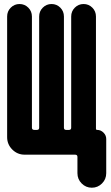

<svg xmlns="http://www.w3.org/2000/svg" viewBox="-20 -750 540 931"><path d="M451.2 -120.1Q468.8 -120.1 481.9 -106.9Q495.1 -93.8 495.1 -76.2V89.8Q495.1 119.1 474.6 139.6Q454.1 160.2 425.3 160.2Q396.5 160.2 376 139.6Q355.5 119.1 355.5 89.8V10.7Q355.5 0 343.8 0H99.6Q64.5 0 39.6 -24.9Q14.6 -49.8 14.6 -85V-669.9Q14.6 -695.3 32.2 -712.9Q49.8 -730.5 74.7 -730.5Q99.6 -730.5 117.2 -712.9Q134.8 -695.3 134.8 -669.9V-130.9Q134.8 -120.1 146.5 -120.1H159.2Q169.9 -120.1 169.9 -130.9V-669.9Q169.9 -695.3 187.5 -712.9Q205.1 -730.5 230 -730.5Q254.9 -730.5 272.5 -712.9Q290 -695.3 290 -669.9V-130.9Q290 -120.1 300.8 -120.1H314.5Q325.2 -120.1 325.2 -130.9V-669.9Q325.2 -695.3 342.8 -712.9Q360.4 -730.5 385.3 -730.5Q410.2 -730.5 427.7 -712.9Q445.3 -695.3 445.3 -669.9V-126Q445.3 -120.1 451.2 -120.1Z"/></svg>

Font: Rounded-X Mgen+ 2m bold
Style: Bold
Weight: 700
Designer: [Source Han Sans]
Ryoko NISHIZUKA  (kana & ideographs); Paul D. Hunt (Latin, Greek & Cyrillic); Wenlong ZHANG  (bopomofo
Version: Version 1.059.20150602